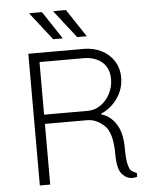

<svg xmlns="http://www.w3.org/2000/svg" viewBox="-60 -944 789 996"><g transform="rotate(-5 335.0 -446.0)"><path d="M576 -521Q576 -462 542 -413.5Q508 -365 457 -344V-339Q501 -328 532 -282Q563 -236 563 -153Q563 -96 570 -69.5Q577 -43 584.5 -36.5Q592 -30 614 -20V-1Q602 3 589 3Q558 3 534.5 -24.5Q511 -52 511 -127Q511 -241 469 -278.5Q427 -316 382 -316H161V0H107V-686H396Q445 -686 486 -666Q527 -646 551.5 -608.5Q576 -571 576 -521ZM161 -638V-364H389Q425 -364 456 -385.5Q487 -407 505 -442.5Q523 -478 523 -517Q523 -575 486.5 -606.5Q450 -638 389 -638ZM292 -750H242L131 -892L132 -895H196ZM417 -750H367L256 -892L257 -895H321Z"/></g></svg>

Font: Chivo Thin
Style: Regular
Weight: 100
Designer: Hector Gatti
Foundry: Omnibus-Type
Version: Version 1.007